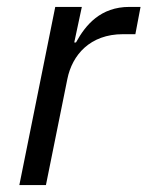

<svg xmlns="http://www.w3.org/2000/svg" viewBox="-20 -536 427 556"><path d="M113 0 175 -307C189 -377 241 -437 336 -437H372L387 -516H355C271 -516 228 -464 200 -413H195L217 -516H140L36 0Z"/></svg>

Font: Braiins Sans
Style: Italic
Weight: 400
Italic angle: -11.31°
Designer: Mike Abbink, Paul van der Laan, Pieter van Rosmalen, Jiri Chlebus, Lubos Buracinsky
Foundry: Bold Monday, Sudetype
Version: Version 1.000;hotconv 1.0.109;makeotfexe 2.5.65596